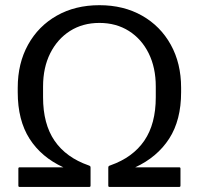

<svg xmlns="http://www.w3.org/2000/svg" viewBox="-20 -738 785 758"><path d="M416.5 -85.5Q504.5 -116.5 549.8 -182.8Q595 -249 595 -354V-396.5Q595 -471 567 -527.5Q539 -584 488.8 -615.8Q438.5 -647.5 372.5 -647.5Q306.5 -647.5 256.5 -615.8Q206.5 -584 178.2 -527.5Q150 -471 150 -396.5V-354Q150 -248.5 195.5 -182.2Q241 -116 330 -85Q335.5 -83 336.5 -81.2Q337.5 -79.5 337.5 -75.5V-5Q337.5 0 332.5 0H57.5Q52.5 0 52.5 -5V-72.5Q52.5 -77.5 57.5 -77.5H230Q143 -117.5 96.5 -190.5Q50 -263.5 50 -374V-391.5Q50 -488 90.8 -561.5Q131.5 -635 204.2 -676.2Q277 -717.5 372.5 -717.5Q468 -717.5 540.8 -676.2Q613.5 -635 654.2 -561.5Q695 -488 695 -391.5V-374Q695 -263.5 647.8 -190.5Q600.5 -117.5 514 -77.5H687.5Q692.5 -77.5 692.5 -72.5V-5Q692.5 0 687.5 0H412.5Q407.5 0 407.5 -5V-75.5Q407.5 -79.5 408.8 -81.5Q410 -83.5 416.5 -85.5Z"/></svg>

Font: MFEK Sans
Style: Regular
Weight: 400
Designer: Owen Earl
Foundry: indestructible type*
Version: Version 0.001; ttfautohint (v1.8.4.7-5d5b)